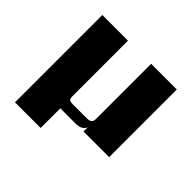

<svg xmlns="http://www.w3.org/2000/svg" viewBox="-151 -658 973 973"><g transform="rotate(45 335.0 -172.0)"><path d="M418 -485H602V0H418V-30Q406 0 361 0H252V141H68V-485H252V-90Q252 -70 258 -64.5Q264 -59 283 -59H381Q401 -59 409.5 -66Q418 -73 418 -90Z"/></g></svg>

Font: Sarpanch ExtraBold
Style: Regular
Weight: 800
Designer: Manushi Parikh (Devanagari and Latin), Jyotish Sonowal (Devanagari)
Foundry: Indian Type Foundry
Version: Version 2.004;PS 1.0;hotconv 1.0.78;makeotf.lib2.5.61930; tt